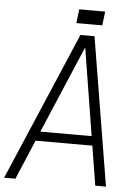

<svg xmlns="http://www.w3.org/2000/svg" viewBox="-79 -971 743 1018"><g transform="rotate(5 293.0 -462.0)"><path d="M524 0H467L433 -210H131L42 0H-18L319 -789H394ZM425 -260 350 -726 152 -260ZM430 -850H356L366 -924H439ZM365 -850H292L301 -924H375Z"/></g></svg>

Font: Tanohe Sans Light
Style: Italic
Weight: 300
Designer: Village Type and Design LLC & Cristiano Sobral
Foundry: Cooper Hewitt Smithsonian Design Museum
Version: Version 1.00;September 29, 2021;FontCreator 13.0.0.2655 64-b